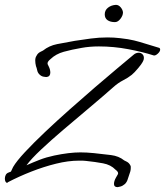

<svg xmlns="http://www.w3.org/2000/svg" viewBox="-40 -712 679 790"><path d="M150 -395Q148 -395 139 -396.5Q130 -398 122 -406Q115 -413 113 -423Q111 -433 108 -440Q105 -452 105 -463Q105 -475 110 -482Q115 -493 126 -498.5Q137 -504 137 -504Q162 -524 195 -530.5Q228 -537 268 -544Q300 -549 334 -553.5Q368 -558 402 -558Q429 -558 454 -555Q490 -551 512 -545.5Q534 -540 556 -533Q578 -526 612 -516Q619 -515 619 -508Q619 -500 609 -491Q599 -482 592 -484Q549 -498 488.5 -509.5Q428 -521 367 -521Q329 -521 296 -515Q255 -508 222.5 -499Q190 -490 168 -469Q153 -457 156 -448Q156 -448 161.5 -436.5Q167 -425 167 -413Q167 -406 163.5 -401Q160 -396 150 -395ZM444 58Q429 58 429 45Q429 33 437 19Q445 5 445 5Q445 4 445.5 3Q446 2 446 1Q446 -6 435 -14Q416 -34 384 -40Q352 -46 313 -50Q306 -51 299.5 -51Q293 -51 285 -51Q241 -51 190.5 -38.5Q140 -26 89 -6Q38 14 -8 38V39Q-9 40 -11 40Q-15 40 -17.5 35Q-20 30 -20 23Q-20 15 -16.5 8Q-13 1 -5 -2L5 -6Q7 -10 9 -14.5Q11 -19 14 -25Q28 -49 63 -86.5Q98 -124 145.5 -169Q193 -214 246 -261Q299 -308 350 -352Q401 -396 443 -431Q485 -466 510 -487Q519 -495 531 -495Q540 -495 546 -489Q552 -483 552 -474Q552 -465 547 -457Q543 -449 528 -431Q513 -413 502 -404Q487 -392 466.5 -381.5Q446 -371 427 -354Q384 -316 330.5 -271Q277 -226 224 -181Q171 -136 129.5 -97Q88 -58 69 -32Q96 -44 123 -54.5Q150 -65 183 -72Q245 -85 291 -85Q316 -85 346 -82Q384 -78 416.5 -74Q449 -70 471 -52Q471 -52 481 -47Q491 -42 496 -32Q498 -29 498 -26Q498 -23 498 -20Q498 -13 496 -6Q494 1 491 9Q488 17 485 27Q482 37 474 45Q465 53 455.5 55.5Q446 58 444 58ZM433 -621Q414 -621 402.5 -629Q391 -637 391 -653Q391 -670 404.5 -680.5Q418 -691 437 -692Q448 -692 456.5 -682Q465 -672 466 -661Q466 -648 455.5 -634.5Q445 -621 433 -621Z"/></svg>

Font: Grape Nuts
Style: Regular
Weight: 400
Designer: Robert E. Leuschke
Foundry: Robert E. Leuschke
Version: Version 1.010; ttfautohint (v1.8.3)